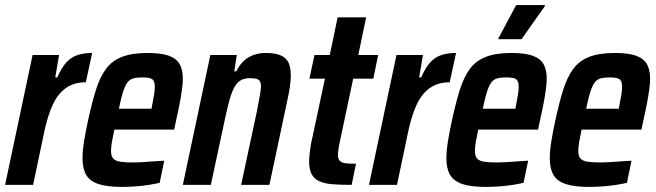

<svg xmlns="http://www.w3.org/2000/svg" viewBox="-23 -726 2576 754"><path d="M-3 0 105 -510H209L194 -422H202Q219 -461 238 -481.5Q257 -502 282 -510Q307 -518 339 -518L314 -403Q281 -403 255.5 -391.5Q230 -380 210.5 -357Q191 -334 176.5 -297Q162 -260 151 -209L107 0Z M455 8Q397 8 363 -3.5Q329 -15 315 -40Q301 -65 301 -104Q301 -133 307 -170.5Q313 -208 323 -254Q338 -323 353.5 -372.5Q369 -422 392.5 -454.5Q416 -487 455.5 -502.5Q495 -518 557 -518Q609 -518 639 -507.5Q669 -497 682 -475Q695 -453 695 -417Q695 -398 691.5 -373Q688 -348 682.5 -319Q677 -290 669 -255L661 -217H426Q420 -189 416.5 -168.5Q413 -148 413 -133Q413 -113 421.5 -103.5Q430 -94 449 -91Q468 -88 499 -88Q513 -88 533 -89Q553 -90 576 -92Q599 -94 622 -95L604 -8Q587 -4 562 0Q537 4 509 6Q481 8 455 8ZM444 -299H572L574 -310Q579 -336 582 -354Q585 -372 585 -384Q585 -401 580 -409Q575 -417 564 -419.5Q553 -422 536 -422Q514 -422 500 -418Q486 -414 477 -401.5Q468 -389 460 -364.5Q452 -340 444 -299Z M695 0 803 -510H907L897 -446H905Q918 -472 935 -487.5Q952 -503 974 -510.5Q996 -518 1020 -518Q1058 -518 1079.5 -508.5Q1101 -499 1110 -480Q1119 -461 1119 -430Q1119 -411 1115.5 -386Q1112 -361 1105 -330L1035 0H924L985 -285Q993 -324 997 -348Q1001 -372 1002 -386Q1002 -401 997 -408Q992 -415 982 -417Q972 -419 957 -419Q934 -419 919 -408.5Q904 -398 894 -377Q884 -356 875.5 -323Q867 -290 857 -243L805 0Z M1358 0Q1314 0 1282.5 -2.5Q1251 -5 1230.5 -14.5Q1210 -24 1200.5 -42.5Q1191 -61 1191 -92Q1191 -104 1192.5 -118.5Q1194 -133 1196.5 -150Q1199 -167 1204 -187L1253 -417H1192L1212 -510H1272L1303 -658H1415L1384 -510H1462L1443 -417H1364L1311 -167Q1309 -158 1307.5 -149Q1306 -140 1305 -132Q1304 -124 1304 -118Q1304 -103 1311 -95Q1318 -87 1333 -85Q1348 -83 1375 -83Z M1426 0 1534 -510H1638L1623 -422H1631Q1648 -461 1667 -481.5Q1686 -502 1711 -510Q1736 -518 1768 -518L1743 -403Q1710 -403 1684.5 -391.5Q1659 -380 1639.5 -357Q1620 -334 1605.5 -297Q1591 -260 1580 -209L1536 0Z M1884 8Q1826 8 1792 -3.5Q1758 -15 1744 -40Q1730 -65 1730 -104Q1730 -133 1736 -170.5Q1742 -208 1752 -254Q1767 -323 1782.5 -372.5Q1798 -422 1821.5 -454.5Q1845 -487 1884.5 -502.5Q1924 -518 1986 -518Q2038 -518 2068 -507.5Q2098 -497 2111 -475Q2124 -453 2124 -417Q2124 -398 2120.5 -373Q2117 -348 2111.5 -319Q2106 -290 2098 -255L2090 -217H1855Q1849 -189 1845.5 -168.5Q1842 -148 1842 -133Q1842 -113 1850.5 -103.5Q1859 -94 1878 -91Q1897 -88 1928 -88Q1942 -88 1962 -89Q1982 -90 2005 -92Q2028 -94 2051 -95L2033 -8Q2016 -4 1991 0Q1966 4 1938 6Q1910 8 1884 8ZM1873 -299H2001L2003 -310Q2008 -336 2011 -354Q2014 -372 2014 -384Q2014 -401 2009 -409Q2004 -417 1993 -419.5Q1982 -422 1965 -422Q1943 -422 1929 -418Q1915 -414 1906 -401.5Q1897 -389 1889 -364.5Q1881 -340 1873 -299ZM1934 -572 1935 -577 2004 -706H2117L2116 -701L2025 -572Z M2290 8Q2232 8 2198 -3.5Q2164 -15 2150 -40Q2136 -65 2136 -104Q2136 -133 2142 -170.5Q2148 -208 2158 -254Q2173 -323 2188.5 -372.5Q2204 -422 2227.5 -454.5Q2251 -487 2290.5 -502.5Q2330 -518 2392 -518Q2444 -518 2474 -507.5Q2504 -497 2517 -475Q2530 -453 2530 -417Q2530 -398 2526.5 -373Q2523 -348 2517.5 -319Q2512 -290 2504 -255L2496 -217H2261Q2255 -189 2251.5 -168.5Q2248 -148 2248 -133Q2248 -113 2256.5 -103.5Q2265 -94 2284 -91Q2303 -88 2334 -88Q2348 -88 2368 -89Q2388 -90 2411 -92Q2434 -94 2457 -95L2439 -8Q2422 -4 2397 0Q2372 4 2344 6Q2316 8 2290 8ZM2279 -299H2407L2409 -310Q2414 -336 2417 -354Q2420 -372 2420 -384Q2420 -401 2415 -409Q2410 -417 2399 -419.5Q2388 -422 2371 -422Q2349 -422 2335 -418Q2321 -414 2312 -401.5Q2303 -389 2295 -364.5Q2287 -340 2279 -299Z"/></svg>

Font: Saira Condensed SemiBold
Style: Italic
Weight: 600
Width: 3
Italic angle: -12°
Designer: Hector Gatti with collaboration of the Omnibus-Type team
Foundry: Omnibus-Type
Version: Version 1.101